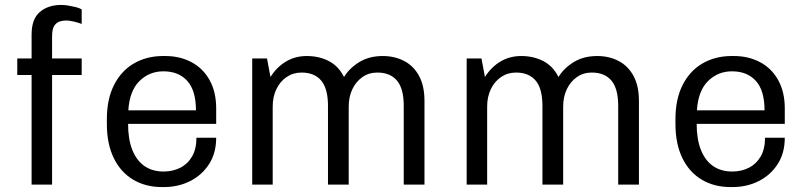

<svg xmlns="http://www.w3.org/2000/svg" viewBox="-20 -748 3262 778"><path d="M108 0V-444H50V-511H108V-608Q108 -671 141.5 -699.5Q175 -728 228 -728Q242 -728 256.5 -725.5Q271 -723 286 -719.5Q301 -716 311 -710V-651Q299 -656 279.5 -660.5Q260 -665 249 -665Q235 -665 222 -661Q209 -657 200 -643.5Q191 -630 191 -600V-511H311V-444H191V0Z M636 10Q570 10 519.5 -20Q469 -50 441 -107.5Q413 -165 413 -246V-265Q413 -347 442.5 -404.5Q472 -462 523.5 -491.5Q575 -521 641 -521H650Q709 -521 756 -496Q803 -471 829.5 -423Q856 -375 856 -309V-246H499Q499 -184 516 -141Q533 -98 565 -75.5Q597 -53 643 -53Q680 -53 710 -68Q740 -83 758 -113.5Q776 -144 776 -190H856Q856 -128 827.5 -83.5Q799 -39 751 -14.5Q703 10 644 10ZM500 -301H774Q774 -381 739 -420Q704 -459 642 -459Q585 -459 545 -419.5Q505 -380 500 -301Z M1002 0V-511H1062L1076 -436Q1101 -476 1138.5 -498.5Q1176 -521 1223 -521Q1273 -521 1312.5 -500.5Q1352 -480 1374 -436Q1396 -472 1436 -496.5Q1476 -521 1531 -521Q1579 -521 1617.5 -501Q1656 -481 1678 -440.5Q1700 -400 1700 -339V0H1616V-319Q1616 -389 1588.5 -421.5Q1561 -454 1509 -454Q1475 -454 1449 -436Q1423 -418 1408 -387Q1393 -356 1393 -316V0H1309V-319Q1309 -389 1281.5 -421.5Q1254 -454 1202 -454Q1168 -454 1141.5 -436Q1115 -418 1100 -387Q1085 -356 1085 -316V0Z M1871 0V-511H1931L1945 -436Q1970 -476 2007.5 -498.5Q2045 -521 2092 -521Q2142 -521 2181.5 -500.5Q2221 -480 2243 -436Q2265 -472 2305 -496.5Q2345 -521 2400 -521Q2448 -521 2486.5 -501Q2525 -481 2547 -440.5Q2569 -400 2569 -339V0H2485V-319Q2485 -389 2457.5 -421.5Q2430 -454 2378 -454Q2344 -454 2318 -436Q2292 -418 2277 -387Q2262 -356 2262 -316V0H2178V-319Q2178 -389 2150.5 -421.5Q2123 -454 2071 -454Q2037 -454 2010.5 -436Q1984 -418 1969 -387Q1954 -356 1954 -316V0Z M2940 10Q2874 10 2823.5 -20Q2773 -50 2745 -107.5Q2717 -165 2717 -246V-265Q2717 -347 2746.5 -404.5Q2776 -462 2827.5 -491.5Q2879 -521 2945 -521H2954Q3013 -521 3060 -496Q3107 -471 3133.5 -423Q3160 -375 3160 -309V-246H2803Q2803 -184 2820 -141Q2837 -98 2869 -75.5Q2901 -53 2947 -53Q2984 -53 3014 -68Q3044 -83 3062 -113.5Q3080 -144 3080 -190H3160Q3160 -128 3131.5 -83.5Q3103 -39 3055 -14.5Q3007 10 2948 10ZM2804 -301H3078Q3078 -381 3043 -420Q3008 -459 2946 -459Q2889 -459 2849 -419.5Q2809 -380 2804 -301Z"/></svg>

Font: Chivo Medium Light
Style: Regular
Weight: 300
Version: Version 2.002